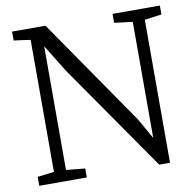

<svg xmlns="http://www.w3.org/2000/svg" viewBox="-82 -827 927 911"><g transform="rotate(-10 381.5 -371.5)"><path d="M114.5 -53V-689Q101.5 -691 88 -692.8Q74.5 -694.5 61.2 -696.5Q48 -698.5 34.5 -700V-743H195.5L549.5 -230L606.5 -130V-689L518.5 -700V-743H746.5V-700L664.5 -689V0H612.5L254.5 -515L172.5 -648V-52L263.5 -43V0H34.5V-43Z"/></g></svg>

Font: Merriweather 7pt Light
Style: Regular
Weight: 300
Designer: Eben Sorkin
Foundry: Eben Sorkin
Version: Version 2.200;gftools[0.9.31]